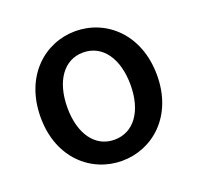

<svg xmlns="http://www.w3.org/2000/svg" viewBox="-106 -677 826 803"><g transform="rotate(-20 307.0 -275.5)"><path d="M307 13C443 13 566 -92 566 -274C566 -458 443 -564 307 -564C171 -564 48 -458 48 -274C48 -92 171 13 307 13ZM307 -81C221 -81 167 -158 167 -274C167 -391 221 -469 307 -469C394 -469 448 -391 448 -274C448 -158 394 -81 307 -81Z"/></g></svg>

Font: Source Han Sans KR Medium
Style: Regular
Weight: 500
Designer: Ryoko NISHIZUKA (kana & ideographs); Paul D. Hunt (Latin, Greek & Cyrillic); Wenlong ZHANG (bopomofo); Sandoll Communica
Foundry: Adobe Systems Incorporated
Version: Version 1.001;PS 1.001;hotconv 1.0.78;makeotf.lib2.5.61930